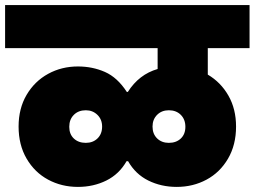

<svg xmlns="http://www.w3.org/2000/svg" viewBox="-31 -760 1000 754"><path d="M785 -571V-467Q836 -437 866 -384.5Q896 -332 896 -263Q896 -191 864.5 -137Q833 -83 780 -54.5Q727 -26 663 -26Q602 -26 551.5 -51Q501 -76 472 -127H466Q437 -76 386.5 -51Q336 -26 275 -26Q211 -26 158 -54.5Q105 -83 73.5 -137Q42 -191 42 -263Q42 -334 73.5 -387.5Q105 -441 158 -470Q211 -499 275 -499Q332 -499 381 -477.5Q430 -456 467 -399H471Q515 -468 588 -489V-571H-11V-740H949V-571ZM306 -199Q334 -199 352 -216.5Q370 -234 370 -263Q370 -291 351.5 -309Q333 -327 306 -327Q277 -327 259 -309Q241 -291 241 -262Q241 -233 259 -216Q277 -199 306 -199ZM632 -199Q661 -199 679 -216Q697 -233 697 -262Q697 -291 679 -309Q661 -327 632 -327Q604 -327 586 -309Q568 -291 568 -263Q568 -234 586 -216.5Q604 -199 632 -199Z"/></svg>

Font: Fz Poppins Black
Style: Regular
Weight: 900
Designer: Ninad Kale (Devanagari), Jonny Pinhorn (Latin)
Foundry: Indian Type Foundry
Version: Vit hóa bi Vntype.Com & FontZin.Com